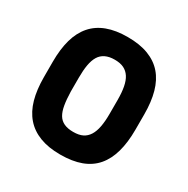

<svg xmlns="http://www.w3.org/2000/svg" viewBox="-144 -735 857 875"><g transform="rotate(30 285.0 -298.0)"><path d="M525 -339Q525 -405 511 -455Q497 -505 468 -538.5Q439 -572 393.5 -589.5Q348 -607 284 -607Q222 -607 176.5 -590Q131 -573 101.5 -539Q72 -505 58 -455Q44 -405 44 -339V-258Q44 -192 58 -142Q72 -92 101.5 -58Q131 -24 176.5 -6.5Q222 11 284 11Q348 11 393.5 -6Q439 -23 468 -57Q497 -91 511 -141.5Q525 -192 525 -258ZM183 -262V-335Q183 -374 188 -402.5Q193 -431 204.5 -450Q216 -469 236 -478.5Q256 -488 284 -488Q314 -488 333 -478.5Q352 -469 364 -450.5Q376 -432 381.5 -403Q387 -374 387 -335V-262Q387 -223 381.5 -194Q376 -165 364 -146Q352 -127 333 -117.5Q314 -108 284 -108Q255 -108 235.5 -117Q216 -126 205 -144.5Q194 -163 189 -192Q184 -221 183 -262Z"/></g></svg>

Font: Beiruti ExtraBold
Style: Regular
Weight: 800
Designer: Arlette Boutros
Foundry: Boutros
Version: Version 1.41